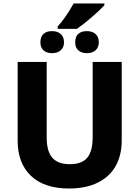

<svg xmlns="http://www.w3.org/2000/svg" viewBox="-20 -1068 796 1098"><path d="M676 -263Q676 -182 642.5 -120.5Q609 -59 541 -24.5Q473 10 375 10Q233 10 157 -62.5Q81 -135 81 -263V-714H247V-283Q247 -202 279.5 -165.5Q312 -129 379 -129Q448 -129 479 -166Q510 -203 510 -284V-714H676ZM310 -917Q356 -967 401 -1048H577V-1038Q547 -1006 501 -966.5Q455 -927 420 -903H310ZM211 -826Q211 -858 228.5 -874Q246 -890 278 -890Q309 -890 327.5 -873.5Q346 -857 346 -826Q346 -797 327.5 -780.5Q309 -764 278 -764Q247 -764 229 -780Q211 -796 211 -826ZM410 -826Q410 -858 427.5 -874Q445 -890 477 -890Q508 -890 526.5 -873.5Q545 -857 545 -826Q545 -797 526.5 -780.5Q508 -764 477 -764Q446 -764 428 -780Q410 -796 410 -826Z"/></svg>

Font: Noto Sans UI ExtraBold
Style: Regular
Weight: 800
Designer: Monotype Design Team
Foundry: Monotype Imaging Inc.
Version: Version 1.001